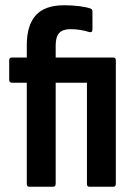

<svg xmlns="http://www.w3.org/2000/svg" viewBox="-20 -711 507 731"><path d="M91 0Q82 0 82 -11V-396H26Q15 -396 15 -407V-481Q15 -492 26 -492H82V-539Q82 -615 116.5 -653Q151 -691 224 -691Q255 -691 282 -687.5Q309 -684 323 -679Q332 -677 332 -667V-599Q332 -586 320 -589Q304 -594 285.5 -597Q267 -600 249 -600Q219 -600 205.5 -585.5Q192 -571 192 -538V-492H411Q421 -492 421 -481V-11Q421 0 411 0H320Q311 0 311 -11V-396H192V-11Q192 0 181 0Z"/></svg>

Font: Sofia Sans Condensed
Style: Bold
Weight: 700
Designer: Botio Nikoltchev, Ani Petrova
Foundry: lettersoup
Version: Version 4.101; ttfautohint (v1.8.4.7-5d5b)